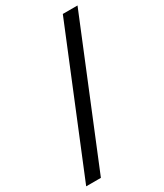

<svg xmlns="http://www.w3.org/2000/svg" viewBox="-205 -864 839 984"><g transform="rotate(-30 214.5 -372.5)"><path d="M340 -785H427L89 40H2Z"/></g></svg>

Font: Evergrow Sans 
Style: Regular
Weight: 400
Foundry: 10Web
Version: Version 1.000